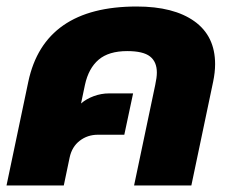

<svg xmlns="http://www.w3.org/2000/svg" viewBox="-25 -570 703 590"><path d="M62 -319Q111 -550 395 -550Q509 -550 572.5 -504.5Q636 -459 636 -373Q636 -348 630 -319L563 0H387L452 -309Q457 -332 457 -347Q457 -380 436 -396.5Q415 -413 366 -413Q309 -413 278 -386.5Q247 -360 236 -309L224 -252Q240 -266 263 -274.5Q286 -283 310 -283H384L357 -156H276Q244 -156 220 -137.5Q196 -119 189 -86L171 0H-5Z"/></svg>

Font: Prompt
Style: Bold Italic
Weight: 700
Italic angle: -12°
Designer: Katatrad Team
Foundry: CadsonDemak
Version: Version 1.001